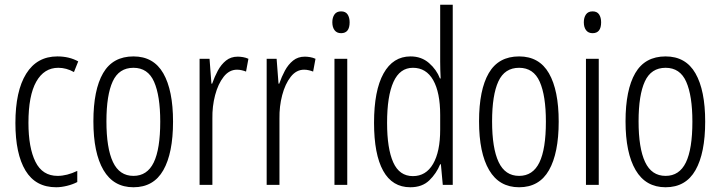

<svg xmlns="http://www.w3.org/2000/svg" viewBox="-20 -780 3039 810"><path d="M217 10Q130 10 87.5 -60.5Q45 -131 45 -261Q45 -396 90.5 -469Q136 -542 222 -542Q272 -542 310 -521L292 -476Q260 -494 226 -494Q166 -494 133 -435.5Q100 -377 100 -262Q100 -157 129.5 -97.5Q159 -38 223 -38Q262 -38 306 -59V-12Q287 -2 262.5 4Q238 10 217 10Z M710 -267Q710 -134 669 -62Q628 10 543 10Q459 10 416.5 -62.5Q374 -135 374 -268Q374 -401 415 -471.5Q456 -542 543 -542Q628 -542 669 -470.5Q710 -399 710 -267ZM429 -268Q429 -155 456.5 -96.5Q484 -38 543 -38Q601 -38 628.5 -94.5Q656 -151 656 -267Q656 -376 630 -435Q604 -494 543 -494Q482 -494 455.5 -436.5Q429 -379 429 -268Z M983 -541Q993 -541 1005 -539Q1017 -537 1028 -532L1018 -478Q1011 -481 1000.5 -483.5Q990 -486 980 -486Q947 -486 923.5 -456Q900 -426 887.5 -378.5Q875 -331 876 -279V0H822V-532H864L872 -427H875Q885 -456 899 -482Q913 -508 933.5 -524.5Q954 -541 983 -541Z M1266 -541Q1276 -541 1288 -539Q1300 -537 1311 -532L1301 -478Q1294 -481 1283.5 -483.5Q1273 -486 1263 -486Q1230 -486 1206.5 -456Q1183 -426 1170.5 -378.5Q1158 -331 1159 -279V0H1105V-532H1147L1155 -427H1158Q1168 -456 1182 -482Q1196 -508 1216.5 -524.5Q1237 -541 1266 -541Z M1419 -732Q1438 -732 1446.5 -719Q1455 -706 1455 -686Q1455 -640 1419 -640Q1401 -640 1391.5 -652.5Q1382 -665 1382 -686Q1382 -706 1391 -719Q1400 -732 1419 -732ZM1445 -532V0H1391V-532Z M1711 10Q1635 10 1596.5 -59.5Q1558 -129 1558 -262Q1558 -398 1598 -470Q1638 -542 1712 -542Q1758 -542 1790 -514Q1822 -486 1836 -449H1839Q1838 -469 1837.5 -486Q1837 -503 1837 -520V-760H1890V0H1848L1840 -87H1837Q1821 -48 1791 -19Q1761 10 1711 10ZM1722 -37Q1777 -37 1807 -88.5Q1837 -140 1837 -233V-295Q1837 -390 1807.5 -442Q1778 -494 1722 -494Q1667 -494 1640 -434.5Q1613 -375 1613 -262Q1613 -153 1639 -95Q1665 -37 1722 -37Z M2337 -267Q2337 -134 2296 -62Q2255 10 2170 10Q2086 10 2043.5 -62.5Q2001 -135 2001 -268Q2001 -401 2042 -471.5Q2083 -542 2170 -542Q2255 -542 2296 -470.5Q2337 -399 2337 -267ZM2056 -268Q2056 -155 2083.5 -96.5Q2111 -38 2170 -38Q2228 -38 2255.5 -94.5Q2283 -151 2283 -267Q2283 -376 2257 -435Q2231 -494 2170 -494Q2109 -494 2082.5 -436.5Q2056 -379 2056 -268Z M2480 -732Q2499 -732 2507.5 -719Q2516 -706 2516 -686Q2516 -640 2480 -640Q2462 -640 2452.5 -652.5Q2443 -665 2443 -686Q2443 -706 2452 -719Q2461 -732 2480 -732ZM2506 -532V0H2452V-532Z M2955 -267Q2955 -134 2914 -62Q2873 10 2788 10Q2704 10 2661.5 -62.5Q2619 -135 2619 -268Q2619 -401 2660 -471.5Q2701 -542 2788 -542Q2873 -542 2914 -470.5Q2955 -399 2955 -267ZM2674 -268Q2674 -155 2701.5 -96.5Q2729 -38 2788 -38Q2846 -38 2873.5 -94.5Q2901 -151 2901 -267Q2901 -376 2875 -435Q2849 -494 2788 -494Q2727 -494 2700.5 -436.5Q2674 -379 2674 -268Z"/></svg>

Font: Noto Sans Thai ExtCond Light
Style: Regular
Weight: 300
Width: 2
Designer: Monotype Design Team
Foundry: Monotype Imaging Inc.
Version: Version 2.002; ttfautohint (v1.8.4.7-5d5b)